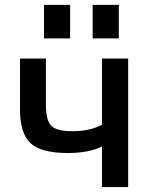

<svg xmlns="http://www.w3.org/2000/svg" viewBox="-20 -761 609 782"><path d="M395.5 -164.1Q339.8 -137.7 256.8 -137.7Q148.4 -137.7 105 -177.2Q61.5 -216.8 61.5 -315.4V-522.5H167V-335.9Q167 -270.5 189 -248.5Q210.9 -226.6 274.4 -226.6Q346.7 -226.6 395.5 -252.9V-522.5H502V1H395.5ZM159.2 -604.5V-741.2H265.6V-604.5ZM357.4 -604.5V-741.2H463.9V-604.5Z"/></svg>

Font: Gen Shin Gothic Medium
Style: Regular
Weight: 500
Designer: [Source Han Sans]
Ryoko NISHIZUKA  (kana & ideographs); Paul D. Hunt (Latin, Greek & Cyrillic); Wenlong ZHANG  (bopomofo
Version: Version 1.002.20150607